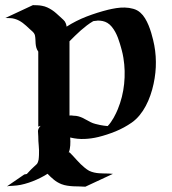

<svg xmlns="http://www.w3.org/2000/svg" viewBox="-48 -515 656 733"><path d="M77.6 -495.4Q86.4 -495.1 95 -494.9Q103.5 -494.6 112.1 -492.9Q123 -491 132.4 -486.7Q141.8 -482.4 150.4 -476.8Q158.9 -471.2 166.7 -464.2Q174.6 -457.3 182.4 -450Q188.2 -444.3 194.2 -439.1Q200.2 -433.8 203.1 -426Q205.6 -419.9 206.3 -413.3Q242.7 -436.5 282.7 -451.9Q322.8 -467.3 364.7 -477.8Q378.7 -481.2 395.3 -483.9Q411.9 -486.6 428.5 -486.2Q445.1 -485.8 460.7 -481.4Q476.3 -477.1 488 -466.6Q498 -457.8 505.7 -445.1Q513.4 -432.4 519.2 -418.3Q524.9 -404.3 529.2 -390Q533.4 -375.7 536.4 -363.3Q546.9 -321.3 547.1 -278.6Q547.4 -259.3 545.2 -237.9Q543 -216.6 538.3 -194.7Q533.7 -172.9 526.2 -151.4Q518.8 -129.9 508.5 -110.6Q498.3 -91.3 484.9 -75Q471.4 -58.6 454.8 -46.9Q426 -26.9 393.4 -13.5Q360.8 -0.2 327.1 8.1Q301.3 14.4 274.5 15.5Q247.8 16.6 221.7 10.3Q220.2 9.8 220 9.8Q220.5 17.1 220.6 24.8Q220.7 32.5 220.2 40Q219.7 47.6 218.3 54.6Q216.8 61.5 214.4 67.4L217.3 66.4Q231.9 81.1 245.7 96.7Q259.5 112.3 275.6 125.5Q279.8 128.7 283.8 131.7Q287.8 134.8 292.2 137Q301.5 141.4 311.2 143.6Q320.8 145.8 331.1 146.5Q332.3 146.5 335.3 146.6Q338.4 146.7 341.6 146.9Q344.7 147 347 147.1Q349.4 147.2 349.4 147.2H353Q361.3 147.2 368.3 147.6Q375.2 147.9 383.1 148.7L277.8 197.8Q266.4 196.8 254.8 196.8Q243.2 196.8 231.6 196.2Q220 195.6 208.6 193.8Q197.3 192.1 186.5 188Q170.7 181.6 158 171.3Q145.3 160.9 133.5 148.4Q122.1 156 107.4 163.3Q92.8 170.7 77.3 176.8Q61.8 182.9 46.1 187.1Q30.5 191.4 17.1 192.9Q9 193.8 1 194.3Q-7.1 194.8 -15.1 195.3L-21.5 196.5L44.7 151.1Q47.1 150.6 49.6 150.1Q52 149.7 54.4 149.2Q58.6 144.8 62.7 140.3Q66.9 135.7 71.3 131.3Q76.4 126 82 121.2Q87.6 116.5 92.8 111.1Q95.5 107.4 97 103.3Q98.6 99.1 99.4 94.6Q100.1 90.1 100.3 85.4Q100.6 80.8 100.8 76.7Q101.6 58.6 99.9 41Q98.1 23.4 98.1 5.6Q98.1 -0.5 97.5 -5.2Q96.9 -10 97 -14.3Q97.2 -18.6 98.8 -22.7Q100.3 -26.9 104.7 -32Q106 -33.4 107.4 -34.7L98.1 -31.5V-317.9Q92.8 -325.4 90.7 -333.1Q88.6 -340.8 88 -348.9Q87.4 -356.9 87.2 -365.1Q86.9 -373.3 85 -381.8Q82.3 -389.2 76.3 -394.4Q70.3 -399.7 64.7 -404.8Q58.3 -410.9 52 -416.6Q45.7 -422.4 38.9 -427.4Q32.2 -432.4 24.7 -436.4Q17.1 -440.4 8.5 -442.9Q-0.2 -445.6 -9.4 -445.8Q-18.6 -446 -27.6 -446.3ZM308.1 -434.3Q295.2 -426.8 283.3 -417.7Q271.5 -408.7 260.3 -398.8Q249 -388.9 238.4 -378.4Q227.8 -367.9 217.3 -357.4V-74Q225.3 -74.7 233.2 -73.2Q242.9 -73.2 251.2 -70.9Q259.5 -68.6 267.1 -65.1Q274.7 -61.5 282.2 -57.1Q289.8 -52.7 298.1 -48.6Q306.4 -44.4 316.3 -41.9Q326.2 -39.3 334.7 -37.6Q341.3 -36.4 348.5 -35.3Q355.7 -34.2 363 -33.7Q369.4 -40 375.2 -48.5Q381.1 -56.9 386.1 -65.7Q391.1 -74.5 395 -82.9Q398.9 -91.3 401.6 -97.7Q420.7 -144 425.9 -194.5Q431.2 -244.9 423.1 -294.2Q421.6 -302.5 420.3 -309.1Q418.9 -315.7 417.2 -322Q415.5 -328.4 413.7 -334.8Q411.9 -341.3 409.4 -349.4Q406.5 -359.4 402.2 -370.7Q397.9 -382.1 392.1 -392.8Q386.2 -403.6 378.8 -412.7Q371.3 -421.9 362.1 -427.5Q353.5 -432.6 344.1 -434.6Q334.7 -436.5 325 -436.5Q324.5 -436.3 322.5 -436Q320.6 -435.8 318.2 -435.5Q315.9 -435.3 313.7 -435.1Q311.5 -434.8 310.1 -434.6Q309.6 -434.6 309.1 -434.4Q308.6 -434.3 308.1 -434.3ZM306.6 -435.1Q305.4 -434.8 306.5 -434.9Q307.6 -435.1 309.6 -435.3Q308.8 -435.3 308.1 -435.2Q307.4 -435.1 306.6 -435.1ZM118.7 -25.6H119.4Z"/></svg>

Font: Autopia
Style: Bold
Weight: 700
Designer: Antoine Gelgon
Foundry: Antoine Gelgon
Version: 001.000